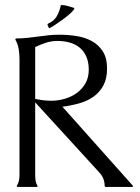

<svg xmlns="http://www.w3.org/2000/svg" viewBox="-20 -734 548 754"><path d="M394 0 391.1 -2.9Q391.1 -34.2 370.1 -56.6L118.2 -332V-45.4Q118.2 -34.7 119.9 -23.9Q121.6 -13.2 127.4 -3.9V-1Q125.5 0 124 0H49.3Q48.8 0 47.6 -0.5Q46.4 -1 45.9 -1V-3.9Q51.8 -13.7 54.2 -23.9Q56.6 -34.2 56.6 -45.4V-501.5Q56.6 -521.5 53.5 -541Q50.3 -560.5 40.5 -578.1V-581.5L43.9 -583Q64.9 -583 86.2 -585.2Q107.4 -587.4 128.2 -590.3Q148.9 -593.3 169.9 -595.5Q190.9 -597.7 212.4 -597.7Q246.6 -597.7 280 -592.5Q313.5 -587.4 340.3 -572.8Q367.2 -558.1 383.8 -532.2Q400.4 -506.3 400.4 -464.8Q400.4 -424.8 385.7 -397.9Q371.1 -371.1 346.7 -354Q322.3 -336.9 290.8 -328.1Q259.3 -319.3 225.1 -314.9L501.5 -4.9L502.4 -2L499 0ZM205.6 -573.2Q182.1 -573.2 160.4 -566.2Q138.7 -559.1 118.2 -549.3V-345.7Q133.8 -342.3 149.7 -340.3Q165.5 -338.4 181.6 -338.4Q208.5 -338.4 234.9 -346.2Q261.2 -354 282 -369.1Q302.7 -384.3 315.7 -407Q328.6 -429.7 328.6 -460Q328.6 -488.8 319.6 -510.3Q310.5 -531.7 294.4 -545.7Q278.3 -559.6 255.6 -566.4Q232.9 -573.2 205.6 -573.2ZM168 -640.6Q192.4 -651.4 203.1 -670.4Q213.9 -689.5 219.2 -714.4Q232.9 -714.4 245.8 -710.4Q258.8 -706.5 271.5 -702.6L272 -700.7Q270 -693.8 257.1 -682.1Q244.1 -670.4 228 -658.4Q211.9 -646.5 196.5 -636.5Q181.2 -626.5 173.8 -623L171.9 -624.5L166.5 -636.7V-638.7Z"/></svg>

Font: CAT Linz
Style: Regular
Weight: 400
Designer: Peter Wiegel
Foundry: Peter Wiegel
Version: Version 1.08